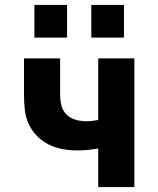

<svg xmlns="http://www.w3.org/2000/svg" viewBox="-20 -756 640 776"><path d="M377 0V-156Q356 -152 334.5 -150Q313 -148 292 -148Q262 -148 232.5 -153.5Q203 -159 176 -172.5Q149 -186 128 -208Q107 -230 95 -257Q83 -284 80 -314Q77 -344 77 -374V-520H223V-374Q223 -352 228 -330.5Q233 -309 248.5 -293.5Q264 -278 285.5 -272Q307 -266 329 -266Q341 -266 353 -267.5Q365 -269 377 -271V-520H523V0ZM349 -604V-736H481V-604ZM119 -604V-736H251V-604Z"/></svg>

Font: Iosevka SS04 Heavy Extended
Style: Regular
Weight: 900
Width: 7
Monospace: yes
Designer: Belleve Invis
Foundry: Belleve Invis
Version: Version 19.0.0; ttfautohint (v1.8.4)